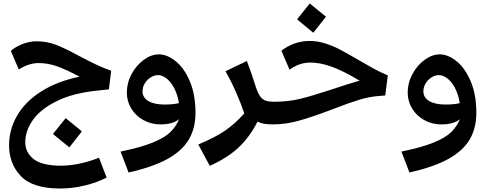

<svg xmlns="http://www.w3.org/2000/svg" viewBox="-20 -714 2805 1102"><path d="M125 102Q125 161 173 199Q221 237 331 237Q383 237 442 224Q501 211 548 191L592 305Q539 333 467.5 350.5Q396 368 326 368Q167 368 99.5 296.5Q32 225 32 120Q32 30 78 -50Q124 -130 215.5 -188.5Q307 -247 437 -274Q349 -320 300 -336Q251 -352 202 -352Q144 -352 88 -315L42 -422Q71 -447 111 -462Q151 -477 189 -477Q249 -477 301 -457Q353 -437 432 -394Q489 -364 529.5 -344.5Q570 -325 618 -308L605 -201L547 -195Q403 -181 308.5 -135Q214 -89 169.5 -26.5Q125 36 125 102ZM284 55 357 -36 450 40 378 132Z M1102 -67Q1102 23 1063 88Q1024 153 940 199Q856 245 718 276L672 156Q788 132 856 104.5Q924 77 957 45Q990 13 1008 -30Q971 0 901 0Q848 0 803.5 -24.5Q759 -49 733.5 -91Q708 -133 708 -183Q708 -238 735 -288.5Q762 -339 805 -370.5Q848 -402 892 -402Q939 -402 988 -363Q1037 -324 1069.5 -247.5Q1102 -171 1102 -67ZM925 -114Q974 -114 1007 -122Q998 -176 977.5 -212.5Q957 -249 933 -266Q909 -283 887 -283Q866 -283 845 -270Q824 -257 811 -235.5Q798 -214 798 -190Q798 -154 831.5 -134Q865 -114 925 -114Z M1545 0Q1487 0 1458 -16Q1415 70 1351.5 130.5Q1288 191 1184 238L1118 115Q1213 76 1271.5 36Q1330 -4 1382 -63Q1365 -115 1336 -181.5Q1307 -248 1274 -305L1397 -364Q1430 -276 1444 -228Q1457 -186 1470.5 -165Q1484 -144 1503 -137Q1522 -130 1555 -130L1565 -57Z M2027 -376Q2080 -345 2120.5 -322.5Q2161 -300 2206 -281L2191 -166L2154 -163Q2099 -159 2039 -140.5Q1979 -122 1889 -87Q1776 -44 1698.5 -22Q1621 0 1545 0L1525 -57L1555 -130Q1634 -130 1701.5 -146.5Q1769 -163 1879 -199Q1977 -232 2044 -251Q1947 -309 1881.5 -332Q1816 -355 1761 -355Q1698 -355 1642 -314L1595 -423Q1630 -450 1671.5 -464.5Q1713 -479 1756 -479Q1801 -479 1844.5 -465.5Q1888 -452 1926.5 -432Q1965 -412 2027 -376ZM1685 -603 1758 -694 1851 -618 1778 -526Z M2714 -67Q2714 23 2675 88Q2636 153 2552 199Q2468 245 2330 276L2284 156Q2400 132 2468 104.5Q2536 77 2569 45Q2602 13 2620 -30Q2583 0 2513 0Q2460 0 2415.5 -24.5Q2371 -49 2345.5 -91Q2320 -133 2320 -183Q2320 -238 2347 -288.5Q2374 -339 2417 -370.5Q2460 -402 2504 -402Q2551 -402 2600 -363Q2649 -324 2681.5 -247.5Q2714 -171 2714 -67ZM2537 -114Q2586 -114 2619 -122Q2610 -176 2589.5 -212.5Q2569 -249 2545 -266Q2521 -283 2499 -283Q2478 -283 2457 -270Q2436 -257 2423 -235.5Q2410 -214 2410 -190Q2410 -154 2443.5 -134Q2477 -114 2537 -114Z"/></svg>

Font: FiraGO Medium
Style: Italic
Weight: 500
Italic angle: -8°
Designer: bBox Type GmbH
Foundry: bBox Type GmbH
Version: Version 1.001